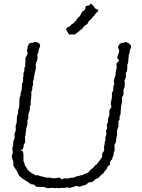

<svg xmlns="http://www.w3.org/2000/svg" viewBox="-20 -995 758 1023"><path d="M370.1 1 352.5 5.9Q347.2 5.9 339.8 2.9L326.2 5.9H308.1L293 7.8L283.2 5.9L270 7.8L257.8 5.9L232.9 7.8L212.9 1H185.1Q174.8 1 172.9 0Q170.9 -1 166 -6.8Q161.1 -12.7 154.3 -12.2Q147.9 -12.2 145.5 -13.2Q143.1 -14.2 140.6 -16.1Q137.7 -18.1 134.8 -20.5Q131.8 -23.4 112.8 -35.2Q93.8 -46.9 94.2 -47.9Q80.6 -58.6 77.6 -66.9Q74.2 -76.2 71.3 -81.1Q68.4 -85.9 60.5 -98.1Q53.2 -110.4 50.8 -111.8Q49.8 -115.2 50.8 -124Q51.8 -132.8 50.8 -135.7Q49.8 -138.7 46.9 -145.5Q41 -158.2 43.9 -168.9L47.9 -180.2Q48.8 -184.1 46.9 -193.4Q44.9 -202.6 45.9 -208L50.8 -222.2Q50.8 -225.1 50.3 -233.9Q49.8 -242.7 53.7 -248Q58.1 -253.4 58.1 -269Q55.7 -282.2 60.5 -290.5Q65.4 -298.8 64 -310.5Q63 -322.8 64 -328.1L68.8 -340.8Q69.8 -345.7 69.8 -359.4Q69.8 -373 71.8 -379.9L76.2 -390.1Q77.1 -393.1 76.7 -400.4Q76.2 -408.2 76.7 -410.2Q77.1 -412.1 79.1 -415.5Q84 -424.3 84 -473.1L88.9 -484.9Q89.8 -486.3 89.4 -490.2Q88.4 -496.1 92.3 -504.9Q96.2 -513.7 96.2 -528.8L97.2 -547.9Q98.1 -549.8 100.1 -552.7Q104 -559.1 103 -570.8Q102.1 -582 105 -590.8Q105 -597.7 105 -605Q109.9 -614.7 109.9 -620.1V-632.8L115.2 -643.1L113.8 -648.9Q116.7 -672.4 115.7 -679.2Q115.2 -686 116.2 -688L122.1 -698.2Q123 -699.2 123 -701.2L127.9 -710.9Q127.9 -713.9 125 -718.8Q122.1 -723.6 126 -736.8Q127.9 -752 131.3 -755.9Q134.8 -759.8 135.7 -761.7Q138.7 -766.6 147 -767.1H155.8Q165 -776.4 183.1 -767.1Q201.2 -757.3 189 -737.3Q185.1 -731.4 185.1 -717.8Q179.2 -706.1 178.2 -703.1L180.2 -690.9Q180.7 -678.7 174.8 -666Q168.9 -653.3 170.9 -644Q172.9 -634.8 168.9 -620.1L165 -606.9Q164.1 -605 164.6 -600.1Q165 -595.2 160.2 -585L161.1 -577.1Q161.1 -575.2 157.7 -566.9Q154.3 -558.6 155.8 -552.7Q156.7 -546.9 157.2 -543.9Q151.9 -533.2 151.9 -532.2V-517.1Q147 -507.3 147 -506.8V-482.9Q146 -480 146 -476.1L143.1 -448.2L144 -441.4V-438L139.2 -428.2V-412.1Q137.7 -407.7 130.9 -383.8V-363.8L126 -353Q126 -349.6 126.5 -341.8Q127 -334 123 -322.3Q119.1 -310.5 119.1 -305.2L118.2 -292L116.2 -286.1Q116.2 -280.3 116.2 -273.9L112.8 -267.1Q112.8 -265.1 113.8 -251.5Q114.7 -237.8 113.3 -235.4Q111.8 -232.9 110.4 -231Q105 -223.6 105 -211.9Q105 -199.7 92.8 -194.8Q89.4 -193.4 87.9 -189.9Q90.8 -192.9 96.2 -192.9Q103 -190.9 105 -171.9V-139.2Q105 -135.3 107.4 -132.3Q110.4 -127.9 111.3 -120.1Q112.3 -112.3 114.7 -109.9Q117.2 -107.9 118.2 -106.9L127 -90.8Q132.8 -83 152.8 -69.8L158.2 -68.8Q167 -60.1 174.8 -61Q183.6 -62 187.5 -59.6Q191.4 -56.6 203.1 -54.7Q214.8 -52.7 220.7 -50.3Q226.1 -47.9 234.9 -48.3Q243.7 -48.8 247.1 -48.8L254.9 -45.9Q264.6 -44.9 282.2 -45.9L290 -48.8Q300.8 -48.8 302.7 -45.4Q305.2 -42 306.2 -40.5Q307.1 -39.1 309.1 -39.1Q315.9 -43.5 324.2 -44.9L337.9 -43.9Q344.2 -43.9 352.5 -46.4Q360.8 -48.8 366.2 -48.3Q371.6 -47.9 378.4 -51.3Q389.6 -57.1 394.5 -56.6Q399.4 -56.2 404.3 -59.1Q409.2 -62 413.6 -61.5Q418 -61 419.9 -62Q421.9 -63 423.3 -64Q424.8 -64.9 426.3 -66.4Q427.7 -67.9 439.5 -71.3Q451.2 -74.7 457.5 -84.5Q463.9 -94.2 475.1 -99.1Q477.1 -101.1 481.9 -107.4Q486.8 -113.8 489.7 -115.7Q493.2 -117.2 494.1 -118.2L503.9 -130.9Q522 -153.3 523.4 -157.2Q524.9 -161.1 523.9 -168.5Q522.9 -175.8 527.8 -182.6Q533.2 -189.9 534.2 -191.4Q535.2 -193.4 534.7 -203.1Q534.2 -212.9 534.2 -215.8Q534.2 -218.8 537.1 -222.2Q537.1 -228 537.1 -233.9L542 -249.5Q542 -252 541.5 -257.8Q541 -265.1 543.9 -271Q546.9 -276.9 546.9 -279.8L544.9 -298.8L549.8 -309.1Q550.8 -313 549.8 -320.8Q548.8 -328.6 549.8 -333L555.2 -344.2Q556.2 -347.2 555.7 -352.5Q555.2 -357.9 555.2 -360.8L563 -383.8Q563 -386.7 562.5 -396.5Q562 -410.2 568.4 -416.5Q575.2 -423.3 572.8 -432.1Q569.8 -440.9 569.8 -443.8Q569.8 -446.8 576.2 -475.1V-498Q576.2 -501 579.1 -505.4Q584.5 -513.2 583.5 -523.9Q583 -534.7 588.9 -546.9Q588.9 -552.7 585.9 -563L596.2 -599.1V-607.9Q596.2 -614.7 597.2 -617.2L601.1 -629.9Q602.1 -633.8 601.1 -643.6Q600.1 -653.3 601.1 -656.2Q602.1 -660.2 607.9 -664.6Q613.8 -668.9 613.8 -671.9Q613.8 -674.8 611.8 -677.7Q609.9 -680.7 606.9 -682.6Q604 -685.1 604 -687.5Q604 -689.9 607.9 -701.2Q620.1 -724.1 611.3 -735.8Q608.9 -739.3 608.9 -744.1Q613.8 -762.2 629.9 -767.1Q633.8 -767.1 638.2 -767.1Q650.4 -772 651.9 -771Q681.6 -759.8 678.2 -742.2Q677.7 -739.3 674.8 -734.4Q670.4 -728 671.4 -721.2Q671.9 -714.4 666 -702.1Q666 -689 664.6 -684.1Q663.1 -679.2 663.6 -670.4Q664.1 -661.6 658.2 -649.9V-633.3Q658.2 -617.2 654.3 -612.3Q650.4 -607.9 650.9 -606V-584L643.1 -564L645 -551.8Q643.1 -529.8 643.1 -527.8Q636.7 -521.5 638.2 -505.9Q639.6 -490.7 634.8 -483.9Q629.9 -477.1 629.9 -475.1V-449.2L625 -428.2Q624 -421.4 623.5 -407.2Q623 -393.1 622.1 -386.2L617.2 -374V-357.9L611.8 -350.1Q610.8 -345.7 611.3 -335.9Q611.8 -326.2 611.3 -322.3Q610.8 -318.4 607.9 -312Q605 -306.6 604 -302.7Q603 -298.8 603.5 -290Q604 -281.2 604 -277.8L599.1 -254.9Q599.6 -238.8 595.7 -233.9Q591.8 -229 590.8 -226.6Q589.8 -224.1 590.3 -211.4Q590.8 -198.7 590.8 -194.3Q590.8 -189.9 585.9 -185.1V-171.9L578.1 -151.4V-147.9Q576.7 -145 573.7 -143.1Q570.8 -141.1 567.9 -134.3Q564.9 -127.9 565.4 -123Q565.9 -118.2 564.9 -116.2Q563 -114.3 558.1 -111.8Q553.2 -109.4 551.8 -103Q550.8 -96.2 544.9 -90.8Q539.1 -85 535.6 -79.1Q532.2 -73.2 530.3 -71.3Q528.3 -69.3 524.4 -66.4Q521 -64 519 -62.5Q517.1 -61 512.2 -55.7Q507.8 -49.8 504.9 -47.9Q502 -45.9 499 -44.9Q496.1 -43.9 493.7 -42.5Q491.2 -41 488.3 -39.6Q485.4 -38.1 480 -31.7Q474.1 -25.4 464.4 -24.4Q450.7 -23.4 447.8 -19.5Q445.3 -15.1 439.5 -11.7Q434.1 -8.8 428.2 -7.8Q420.4 -6.8 412.6 -2.9Q404.8 1 395 -2L384.8 -4.9Q373 1 370.1 1ZM75.2 -107.9V-104H76.2V-107.9ZM481.9 -959Q482.9 -959 482.9 -955.6Q482.4 -952.1 489.3 -949.2Q496.1 -946.3 499 -945.3Q502 -944.3 503.4 -939.9Q504.9 -936 498 -930.7Q491.2 -925.8 489.7 -922.9Q484.4 -913.1 479.5 -909.2Q474.6 -905.8 473.1 -902.8Q472.2 -899.9 468.3 -896Q463.9 -892.1 462.4 -890.6Q460.9 -889.2 457 -886.2Q450.7 -881.3 449.2 -874.5Q447.8 -867.7 438 -862.3Q428.2 -856.9 425.3 -852.1Q421.9 -847.2 419.4 -844.2Q417 -841.3 415 -838.9Q405.8 -834 403.3 -831.1Q400.9 -828.1 399.9 -827.1Q397.9 -826.2 388.7 -818.4Q379.4 -810.5 371.1 -811L357.9 -812L349.1 -810.1Q346.2 -813 341.3 -821.3Q336.9 -829.1 335.4 -831.5Q327.1 -845.2 346.7 -852.5Q353.5 -855.5 356.4 -859.9Q359.4 -864.3 364.7 -867.2Q370.1 -870.1 371.6 -871.1Q373 -872.1 374.5 -873.5Q376 -875 377 -877Q377.9 -878.9 378.9 -880.4Q379.9 -881.8 382.8 -883.3Q385.7 -884.8 386.7 -886.7Q387.7 -888.7 388.7 -891.1Q389.2 -895 397.5 -901.4Q405.8 -907.7 410.2 -917.5Q415 -926.8 417 -930.7Q418.9 -934.6 423.8 -936.5Q428.7 -938 430.2 -940.9L435.1 -949.2Q434.1 -957 437 -960.9Q439.9 -964.8 454.1 -965.8Q457 -966.8 460 -972.7Q462.9 -978.5 471.2 -969.7Z"/></svg>

Font: AntiqueNobleLightItalic
Style: LightItalic
Weight: 400
Version: Version 001.000